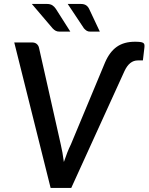

<svg xmlns="http://www.w3.org/2000/svg" viewBox="-20 -930 735 950"><path d="M50.5 0ZM50.5 -720H138Q153 -720 161.8 -712.5Q170.5 -705 173 -693.5L280.5 -216Q285 -197 289 -174.8Q293 -152.5 296 -128.5Q304 -152.5 312.8 -174.8Q321.5 -197 331 -216L500 -621.5Q522.5 -673.5 558 -698.5Q593.5 -723.5 648 -723.5Q664 -723.5 673.8 -722.2Q683.5 -721 688.5 -717.8Q693.5 -714.5 694.5 -709Q695.5 -703.5 694.5 -694.5L687 -631H661.5Q620.5 -631 596 -578.5L332.5 0H230.5ZM379 -910.5Q396 -910.5 405.8 -904Q415.5 -897.5 421 -886L474 -773.5H427Q415.5 -773.5 409 -777.8Q402.5 -782 395.5 -789.5L315 -910.5ZM211.5 -910.5Q228.5 -910.5 238.8 -904Q249 -897.5 256.5 -886L328 -773.5H275Q263.5 -773.5 255.8 -777.5Q248 -781.5 240.5 -789.5L137.5 -910.5Z"/></svg>

Font: Lato Semibold
Style: Italic
Weight: 600
Italic angle: -7°
Designer: Lukasz Dziedzic
Foundry: tyPoland Lukasz Dziedzic
Version: Version 2.006; 2014-01-15